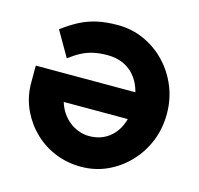

<svg xmlns="http://www.w3.org/2000/svg" viewBox="-105 -822 980 944"><g transform="rotate(15 385.5 -350.0)"><path d="M43 -313V-413H681L690 -276H222Q231 -246 247 -222.5Q263 -199 284.5 -182Q306 -165 332 -155.5Q358 -146 385 -146Q423 -146 454 -159.5Q485 -173 508.5 -199.5Q532 -226 544.5 -264Q557 -302 557 -351Q557 -397 543.5 -434.5Q530 -472 505.5 -499Q481 -526 447 -540Q413 -554 371 -554Q332 -554 300 -547Q268 -540 239.5 -525Q211 -510 181 -487L107 -615Q151 -648 191.5 -669Q232 -690 278 -700Q324 -710 382 -710Q453 -710 515.5 -682Q578 -654 625.5 -604.5Q673 -555 700 -490Q727 -425 727 -350Q727 -275 700.5 -210Q674 -145 626.5 -95.5Q579 -46 517.5 -18Q456 10 385 10Q317 10 256.5 -14Q196 -38 149.5 -82Q103 -126 74.5 -185Q46 -244 43 -313Z"/></g></svg>

Font: Our Lexend
Style: Bold
Weight: 700
Designer: Bonnie Shaver-Troup, Thomas Jockin
Foundry: Lexend
Version: Version 1.007